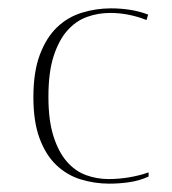

<svg xmlns="http://www.w3.org/2000/svg" viewBox="-20 -431 412 460"><path d="M336 -8Q314 2 290 5.5Q266 9 242 9Q207 9 174 -1Q141 -11 115.5 -35Q90 -59 75 -99Q60 -139 60 -198Q60 -259 75.5 -300Q91 -341 116.5 -365.5Q142 -390 176 -400.5Q210 -411 246 -411Q269 -411 291.5 -407.5Q314 -404 335 -396L331 -383Q288 -400 244 -400Q215 -400 188.5 -390.5Q162 -381 141.5 -358Q121 -335 108.5 -296.5Q96 -258 96 -199Q96 -143 108 -105Q120 -67 140 -44Q160 -21 186 -11.5Q212 -2 240 -2Q264 -2 288.5 -6Q313 -10 336 -18Z"/></svg>

Font: UN Bangla Thin
Style: Regular
Weight: 100
Designer: Desinged by Rajon, Unicode developed by Rashed (IMGN)
Version: Version 2.000;March 19, 2023;FontCreator 14.0.0.2901 64-bit